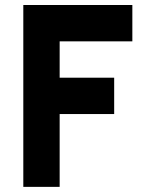

<svg xmlns="http://www.w3.org/2000/svg" viewBox="-20 -728 606 748"><path d="M495.6 -566.9H212.4V-425.3H424.8V-283.7H212.4V0H70.8V-708.5H495.6Z"/></svg>

Font: Blazma
Style: Regular
Weight: 400
Designer: GGBotNet
Version: 1.00